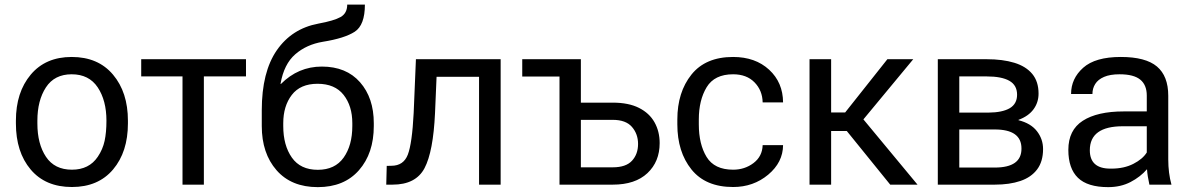

<svg xmlns="http://www.w3.org/2000/svg" viewBox="-20 -778 5014 809"><path d="M283 10Q171.5 10 109.2 -63.8Q47 -137.5 47 -258V-269.5Q47 -389 109.5 -463.5Q172 -538 282 -538Q393.5 -538 456.2 -463.5Q519 -389 519 -269.5V-258Q519 -138 456.5 -64Q394 10 283 10ZM283 -63Q355.5 -63 392 -117.5Q413 -148.5 420.8 -184.5Q428.5 -220.5 428.5 -269.5Q428.5 -354.5 391.8 -409.8Q355 -465 282 -465Q209.5 -465 173.5 -409.8Q137.5 -354.5 137.5 -269.5V-258Q137.5 -171.5 173.8 -117.2Q210 -63 283 -63Z M839 0H749V-456H575V-528.5H1016.5V-456H839Z M1319 -62.5Q1391.5 -62.5 1428 -114Q1464.5 -165.5 1464.5 -247V-259Q1464.5 -331.5 1427.8 -378.2Q1391 -425 1318 -425Q1245.5 -425 1209.5 -378Q1173.5 -331 1173.5 -259V-247Q1173.5 -165.5 1209.8 -114Q1246 -62.5 1319 -62.5ZM1319 10.5Q1207.5 10.5 1145.2 -60.8Q1083 -132 1083 -247V-313.5Q1083 -474.5 1146.2 -566Q1209.5 -657.5 1321.5 -678.5Q1387 -690.5 1415 -706.2Q1443 -722 1443 -758.5H1517.5Q1517.5 -672 1474.5 -644.2Q1431.5 -616.5 1340.5 -602Q1271.5 -590.5 1224 -549.2Q1176.5 -508 1162 -425L1163.5 -424Q1236.5 -497.5 1336 -497.5Q1439 -497.5 1497 -431.5Q1555 -365.5 1555 -259V-247Q1555 -132 1492.5 -60.8Q1430 10.5 1319 10.5Z M2089.5 0H1998.5V-454.5H1819.5L1813 -302Q1805.5 -139 1768.8 -69.5Q1732 0 1634 0H1607.5L1609.5 -79L1629 -79.5Q1680.5 -79.5 1698.5 -126.8Q1716.5 -174 1723 -302L1732.5 -528.5H2089.5Z M2562 -73Q2617.5 -73 2643 -100.8Q2668.5 -128.5 2668.5 -171.5Q2668.5 -213.5 2642.8 -243.2Q2617 -273 2562 -273H2427.5V-73ZM2562 0H2337.5V-455.5H2180.5V-528.5H2427.5V-345.5H2562Q2628.5 -345.5 2672.2 -323.5Q2716 -301.5 2737.8 -262.8Q2759.5 -224 2759.5 -175Q2759.5 -97 2708 -48.5Q2656.5 0 2562 0Z M3069 10Q2953 10 2893.5 -64Q2834 -138 2834 -254V-274.5Q2834 -389.5 2893.5 -463.8Q2953 -538 3069 -538Q3162.5 -538 3220.8 -484.2Q3279 -430.5 3279.5 -346.5H3193.5Q3192.5 -397 3159.2 -431Q3126 -465 3069 -465Q2990.5 -465 2957.5 -410.5Q2924.5 -356 2924.5 -274.5V-254Q2924.5 -170.5 2957.2 -116.8Q2990 -63 3069 -63Q3118 -63 3155 -91Q3192 -119 3193.5 -166.5H3279.5Q3279 -94 3216.8 -42Q3154.5 10 3069 10Z M3846 0H3731L3548 -226H3482V0H3391V-528.5H3482V-304H3541L3719 -528.5H3828L3618 -275Z M4144.5 -303.5Q4204 -304 4234.8 -322.2Q4265.5 -340.5 4265.5 -379Q4265.5 -419 4233 -437.5Q4200.5 -456 4137.5 -456H4022V-303.5ZM4171.5 -72Q4284.5 -72 4284 -152V-152.5Q4284 -232.5 4171.5 -232.5H4022V-72ZM4171.5 0H3931.5V-528.5H4137.5Q4205 -528.5 4254 -513.5Q4303 -498.5 4329.5 -466.5Q4356 -434.5 4356 -383.5Q4356 -346.5 4334.8 -317.5Q4313.5 -288.5 4271.5 -273V-271.5Q4323.5 -258.5 4349.2 -225.2Q4375 -192 4375 -150Q4375 -97.5 4350 -64.2Q4325 -31 4279.5 -15.5Q4234 0 4171.5 0Z M4649.5 10.5Q4562.5 10.5 4522 -28.8Q4481.5 -68 4481.5 -146.5Q4481.5 -230 4542.5 -269.2Q4603.5 -308.5 4714.5 -308.5H4812V-375.5Q4812 -420 4784.5 -442.5Q4757 -465 4697.5 -465Q4657.5 -465 4632 -454Q4606.5 -443 4594.8 -424.2Q4583 -405.5 4583 -382H4493Q4493 -447 4544 -492.5Q4595 -538 4702.5 -538Q4807 -538 4854.8 -497.8Q4902.5 -457.5 4902.5 -374.5V-106.5Q4902.5 -48.5 4916 0H4823Q4814.5 -38 4813 -65Q4785 -32.5 4743.5 -11Q4702 10.5 4649.5 10.5ZM4663 -67.5Q4716 -67.5 4755.2 -87.5Q4794.5 -107.5 4812 -135.5V-246H4711.5Q4572 -246 4572 -145Q4572 -67.5 4658.5 -67.5Z"/></svg>

Font: Roberto Sans
Style: Regular
Weight: 400
Designer: Google (font) & Cristiano Sobral (main changes)
Version: Version 1.500; ttfautohint (v1.8.4.7-5d5b-dirty)